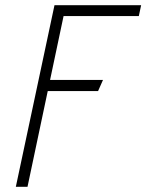

<svg xmlns="http://www.w3.org/2000/svg" viewBox="-20 -720 564 740"><path d="M524 -700H190L41 0H86L164 -369H358L377 -412H173L225 -658H515Z"/></svg>

Font: Advent Pro Light
Style: Italic
Weight: 300
Italic angle: -12°
Version: Version 3.000